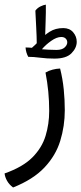

<svg xmlns="http://www.w3.org/2000/svg" viewBox="-47 -496 356 841"><path d="M10.3 325.2Q-6.8 312.5 -16.1 295.9Q-25.4 279.3 -26.9 263.7Q52.7 235.8 94.7 193.6Q136.7 151.4 152.6 99.1Q168.5 46.9 168.5 -9.8Q168.5 -95.7 152.3 -178.2Q166.5 -186.5 183.3 -190.9Q200.2 -195.3 216.3 -195.8Q227.5 -150.9 232.2 -104.7Q236.8 -58.6 236.8 -13.2Q236.8 56.2 217 120.6Q197.3 185.1 147.9 237.5Q98.6 290 10.3 325.2ZM191.4 -239.3Q158.7 -239.3 129.2 -243.2Q99.6 -247.1 76.7 -247.1Q66.4 -266.1 64.9 -288.1Q68.8 -288.1 79.6 -287.6Q90.3 -287.1 92.8 -286.6Q108.9 -300.3 127.4 -320.8Q146 -341.3 170.9 -357.2Q195.8 -373 230 -373Q257.8 -373 273.4 -354.7Q289.1 -336.4 289.1 -313Q289.1 -286.1 266.1 -262.7Q243.2 -239.3 191.4 -239.3ZM200.2 -277.3Q224.6 -277.3 236.1 -288.1Q247.6 -298.8 247.6 -310.5Q247.6 -320.3 240.7 -327.1Q233.9 -334 221.2 -334Q201.2 -334 176.8 -316.7Q152.3 -299.3 136.7 -280.3Q146.5 -279.3 164.8 -278.3Q183.1 -277.3 200.2 -277.3ZM114.3 -292Q113.8 -338.9 111.3 -381.8Q108.9 -424.8 107.9 -449.2Q116.2 -460.9 130.1 -467.8Q144 -474.6 153.8 -475.6Q154.3 -442.4 152.8 -401.1Q151.4 -359.9 150.4 -325.2Z"/></svg>

Font: Harmattan
Style: Regular
Weight: 400
Designer: George W. Nuss III and SIL International
Foundry: SIL International
Version: Version 4.000